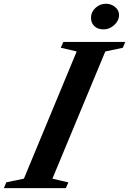

<svg xmlns="http://www.w3.org/2000/svg" viewBox="-85 -980 672 1000"><path d="M-65 0 -52 -30.5 39.5 -49.5 314.5 -712 231.5 -731.5 245 -761.5H567.5L554.5 -731L463.5 -712L188 -49.5L271 -30L258 0ZM454.5 -827Q424 -827 406.5 -843.8Q389 -860.5 389 -888Q389 -917.5 412.5 -939Q436 -960.5 466.5 -960.5Q493.5 -960.5 514.2 -943.8Q535 -927 535 -902Q535 -872.5 510.2 -849.8Q485.5 -827 454.5 -827Z"/></svg>

Font: Libre Caslon Text SemiBold Italic
Style: Regular
Weight: 600
Italic angle: -22.583°
Designer: Pablo Impallari, Rodrigo Fuenzalida, Katja Schimmel
Foundry: Pablo Impallari, Rodrigo Fuenzalida
Version: Version 2.000